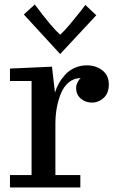

<svg xmlns="http://www.w3.org/2000/svg" viewBox="-20 -826 502 846"><path d="M23.9 0ZM334 0H23.9V-54.7H119.1V-469.2H23.9V-523.9L209 -532.2L222.2 -418Q228 -438 238.8 -457.5Q249.5 -477.1 266.4 -496.1Q283.2 -515.1 308.3 -526.6Q333.5 -538.1 362.8 -538.1Q402.3 -538.1 430.9 -516.1Q459.5 -494.1 459.5 -454.1Q459.5 -416 437.3 -395Q415 -374 384.8 -374Q356.4 -374 335.9 -391.6Q315.4 -409.2 315.4 -439Q315.4 -449.2 320.3 -460Q325.2 -470.7 330.1 -476.6L335.4 -481.9Q306.2 -481.9 283.7 -463.6Q261.2 -445.3 248.8 -415Q236.3 -384.8 230.2 -350.8Q224.1 -316.9 224.1 -280.8V-54.7H334ZM245.1 -672.9Q262.2 -688 289.8 -720.9Q317.4 -753.9 336.9 -778.8L356 -804.2L404.3 -758.8L245.1 -587.9L85 -762.2L133.3 -806.2Q207 -707 245.1 -672.9Z"/></svg>

Font: Trocchi
Style: Regular
Weight: 400
Designer: vernon adams
Version: Version 1.0; ttfautohint (v0.8) -l 6 -r 50 -G 100